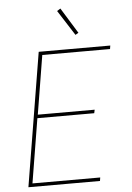

<svg xmlns="http://www.w3.org/2000/svg" viewBox="-62 -1007 725 1053"><g transform="rotate(-5 300.0 -480.5)"><path d="M51 0 172 -735H566L563 -716H190L137 -392H450L446 -373H133L75 -19H448L445 0ZM381 -810 292 -949 311 -961 398 -820Z"/></g></svg>

Font: Iosevka Aile Thin
Style: Italic
Weight: 100
Italic angle: -9°
Designer: Belleve Invis
Foundry: Belleve Invis
Version: Version 31.1.0; ttfautohint (v1.8.4)